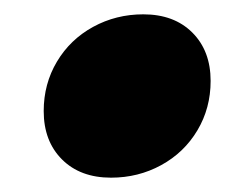

<svg xmlns="http://www.w3.org/2000/svg" viewBox="-20 -428 314 268"><path d="M274 -315Q274 -277 255.5 -246Q237 -215 205 -197.5Q173 -180 135 -180Q92 -180 66.5 -205.5Q41 -231 41 -273Q41 -311 59.5 -342Q78 -373 110 -390.5Q142 -408 180 -408Q223 -408 248.5 -382.5Q274 -357 274 -315Z"/></svg>

Font: TypoPRO Montserrat
Style: Italic
Weight: 900
Italic angle: -11.3°
Designer: Julieta Ulanovsky
Foundry: Julieta Ulanovsky
Version: Version 6.001